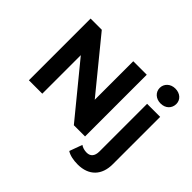

<svg xmlns="http://www.w3.org/2000/svg" viewBox="-214 -1062 1540 1540"><g transform="rotate(45 556.5 -291.5)"><path d="M238 -437 596 0H723V-700H570V-263L213 -700H86V0H238ZM840 201C967 201 1038 124 1038 1V-537H890V3C890 57 865 83 824 83C798 83 774 76 756 63L716 172C746 192 792 201 840 201ZM964 -615C1020 -615 1057 -652 1057 -702C1057 -749 1019 -784 964 -784C909 -784 871 -746 871 -699C871 -652 909 -615 964 -615Z"/></g></svg>

Font: Montserrat-Alt1
Style: Bold
Weight: 700
Designer: Differentunic
Foundry: Differentunic
Version: Version 7.222